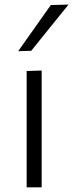

<svg xmlns="http://www.w3.org/2000/svg" viewBox="-20 -798 312 818"><path d="M93.5 0V-495.5L157.5 -497.5V0ZM57.5 -580Q92.5 -629.5 127.5 -679Q162.5 -728 196.5 -776.5L272 -778.5Q231 -728 191.5 -679Q152 -630 113 -581.5Z"/></svg>

Font: Heraclito Light
Style: Regular
Weight: 300
Designer: Kostas Bartsokas (font) & Cristiano Sobral (main changes)
Foundry: Kostas Bartsokas (font) & Cristiano Sobral (main changes)
Version: Version 1.00;July 8, 2020;FontCreator 13.0.0.2655 64-bit